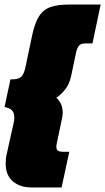

<svg xmlns="http://www.w3.org/2000/svg" viewBox="-22 -721 463 845"><path d="M118 104Q66 104 34.5 77Q3 50 3 -1Q3 -12 4 -22.5Q5 -33 8 -45L37 -175Q39 -183 40 -190.5Q41 -198 41 -204Q41 -225 30.5 -235.5Q20 -246 -2 -250L24 -372Q53 -370 68 -380.5Q83 -391 90 -425L119 -563Q131 -621 150.5 -650.5Q170 -680 202 -690.5Q234 -701 282 -701H421L385 -530H356Q334 -530 326 -520.5Q318 -511 313 -491L291 -386Q284 -353 266.5 -329.5Q249 -306 226 -291Q239 -279 246.5 -263Q254 -247 254 -225Q254 -218 253 -210.5Q252 -203 250 -195L228 -91Q227 -87 226.5 -83Q226 -79 226 -75Q226 -62 233.5 -57.5Q241 -53 254 -53H283L249 104Z"/></svg>

Font: Kanit ExtraBold
Style: Italic
Weight: 800
Italic angle: -12°
Designer: Katatrad Team
Foundry: CadsonDemak
Version: Version 2.000; ttfautohint (v1.8.3)